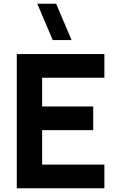

<svg xmlns="http://www.w3.org/2000/svg" viewBox="-20 -1010 630 1030"><path d="M364 -795 281 -990H180L263 -795ZM540 0V-127H206V-312H480V-439H206V-593H540V-720H70V0Z"/></svg>

Font: Manrope ExtraBold
Style: Regular
Weight: 800
Designer: Mikhail Sharanda
Foundry: Mikhail Sharanda
Version: Version 4.505